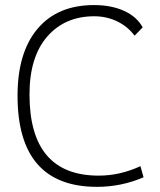

<svg xmlns="http://www.w3.org/2000/svg" viewBox="-20 -723 626 753"><path d="M360.4 9.8Q48.8 9.8 48.8 -347.7Q48.8 -517.1 127.2 -610.1Q205.6 -703.1 348.6 -703.1Q416.5 -703.1 466.6 -680.4Q516.6 -657.7 539.6 -615.7L507.8 -583Q481 -619.1 439.5 -639.2Q397.9 -659.2 349.6 -659.2Q234.4 -659.2 165 -579.3Q95.7 -499.5 95.7 -352.5Q95.7 -34.2 367.2 -34.2Q450.2 -34.2 530.8 -71.3L543 -27.8Q456.1 9.8 360.4 9.8Z"/></svg>

Font: Cascadia Mono ExtraLight
Style: Regular
Weight: 200
Monospace: yes
Designer: Aaron Bell
Foundry: Saja Typeworks
Version: Version 2404.023; ttfautohint (v1.8.4)